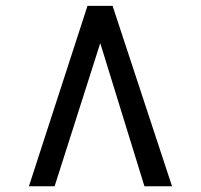

<svg xmlns="http://www.w3.org/2000/svg" viewBox="-20 -768 684 654"><path d="M363.5 -748 566 -133.5H472L321.5 -621L166 -133.5H78.5L278 -748Z"/></svg>

Font: Merriweather 60pt ExtraBold
Style: Regular
Weight: 800
Version: Version 2.100